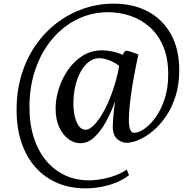

<svg xmlns="http://www.w3.org/2000/svg" viewBox="-20 -779 1065 1053"><path d="M71 -176.5Q71 -281 98.8 -371Q126.5 -461 176.5 -532.5Q226.5 -604 293.5 -654.5Q360.5 -705 439.5 -732Q518.5 -759 604 -759Q710 -759 790.8 -716.2Q871.5 -673.5 917.2 -592Q963 -510.5 963 -394Q963 -315.5 943 -252.2Q923 -189 890.2 -141Q857.5 -93 819 -61Q780.5 -29 742.8 -12.5Q705 4 675.5 4Q647 4 624 -15.5Q601 -35 598.5 -74Q598 -92.5 600.8 -131Q603.5 -169.5 611.5 -224.5Q590.5 -164.5 561.5 -111.8Q532.5 -59 497 -26.2Q461.5 6.5 420.5 6.5Q386.5 6.5 355.5 -16.2Q324.5 -39 304.8 -81.2Q285 -123.5 285 -183Q285 -237 302.8 -293Q320.5 -349 353.8 -396.8Q387 -444.5 434.2 -473.8Q481.5 -503 541 -503Q566.5 -503 597 -496.5Q627.5 -490 653.5 -477.5Q658 -490.5 663.5 -496.2Q669 -502 677 -500.5Q682.5 -500 689 -497.8Q695.5 -495.5 707 -491.8Q718.5 -488 739 -480.5Q733 -453.5 725 -413.8Q717 -374 709.2 -329Q701.5 -284 695.8 -239.2Q690 -194.5 688 -156Q684 -96 692 -73.2Q700 -50.5 715 -50.5Q739.5 -50.5 771.5 -72.2Q803.5 -94 833.2 -135.2Q863 -176.5 882.8 -236Q902.5 -295.5 902.5 -371.5Q902.5 -460 875.2 -524.5Q848 -589 801.2 -630.5Q754.5 -672 695.5 -692Q636.5 -712 572.5 -712Q482.5 -712 404 -673.5Q325.5 -635 266.5 -565Q207.5 -495 174.5 -400Q141.5 -305 141.5 -192Q141.5 -98 165.8 -23.5Q190 51 233.8 103Q277.5 155 336.8 182.5Q396 210 466 210Q504 210 542.8 202.5Q581.5 195 616.2 181.8Q651 168.5 675 151L687.5 181.5Q662 202.5 624.2 219Q586.5 235.5 541.5 244.8Q496.5 254 448.5 254Q364.5 254 295.2 224.8Q226 195.5 175.8 139.8Q125.5 84 98.2 4.2Q71 -75.5 71 -176.5ZM382.5 -212.5Q382.5 -174.5 390 -141.5Q397.5 -108.5 412.5 -88Q427.5 -67.5 448.5 -67.5Q472.5 -67.5 500.2 -97.8Q528 -128 555 -179.5Q582 -231 603 -295.5Q609.5 -314.5 615.5 -336.5Q621.5 -358.5 626.2 -379.5Q631 -400.5 633.5 -417.5Q621 -428.5 601.8 -438.2Q582.5 -448 562 -454Q541.5 -460 525 -460Q493.5 -460 467.5 -440.2Q441.5 -420.5 422.5 -385.8Q403.5 -351 393 -306.5Q382.5 -262 382.5 -212.5Z"/></svg>

Font: Merriweather 96pt Medium
Style: Regular
Weight: 500
Version: Version 2.100